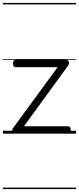

<svg xmlns="http://www.w3.org/2000/svg" viewBox="-20 -905 535 1300"><path d="M86 0Q68 0 64.5 -13.5Q61 -27 67 -36L370 -450H88Q78 -450 73 -455.5Q68 -461 68 -475Q68 -488 73 -494Q78 -500 88 -500H427Q437 -500 442 -494Q447 -488 447.5 -479.5Q448 -471 442 -462L142 -50H439Q449 -50 454 -44Q459 -38 459 -23Q459 -11 454 -5.5Q449 0 439 0ZM0 365H495V375H0ZM0 -20H495V0H0ZM0 -505H495V-500H0ZM0 -885H495V-875H0Z"/></svg>

Font: Playwrite GB S Guides
Style: Regular
Weight: 400
Designer: Veronika Burian, José Scaglione
Foundry: TypeTogether
Version: Version 1.003